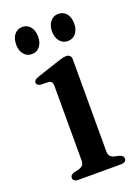

<svg xmlns="http://www.w3.org/2000/svg" viewBox="-127 -701 554 758"><g transform="rotate(-20 150.5 -321.5)"><path d="M209.5 -455V-68.5Q209.5 -55.5 214.8 -48.8Q220 -42 230 -39L252 -34Q260.5 -31.5 264.8 -27.2Q269 -23 269 -16Q269 -8.5 263.2 -4.2Q257.5 0 247 0H67Q57 0 51.2 -4.2Q45.5 -8.5 45.5 -16Q45.5 -22.5 49.8 -26.8Q54 -31 62 -33.5L85.5 -39Q95.5 -42.5 100.5 -48.8Q105.5 -55 105.5 -68.5V-381Q105.5 -392 101.8 -396.8Q98 -401.5 89.5 -403L55.5 -404Q47.5 -405.5 43.5 -409Q39.5 -412.5 39.5 -418Q39.5 -424.5 44.2 -428.8Q49 -433 59 -436.5L151 -467Q164.5 -471.5 173 -473.5Q181.5 -475.5 189.5 -475.5Q199 -475.5 204.2 -470Q209.5 -464.5 209.5 -455ZM65.6 -529Q44.4 -529 31.8 -544.8Q19.2 -560.5 19.2 -585.5Q19.2 -611.5 31.8 -627.2Q44.4 -643 65.6 -643Q86.4 -643 99 -627.2Q111.6 -611.5 111.6 -585.5Q111.6 -561 99 -545Q86.4 -529 65.6 -529ZM216.4 -529Q195.6 -529 182.8 -544.8Q170 -560.5 170 -586Q170 -611 182.8 -627Q195.6 -643 216.4 -643Q238 -643 250.6 -627.2Q263.2 -611.5 263.2 -585.5Q263.2 -561 250.6 -545Q238 -529 216.4 -529Z"/></g></svg>

Font: Fraunces Wonky
Style: Regular
Weight: 400
Version: Version 1.000;[b76b70a41]